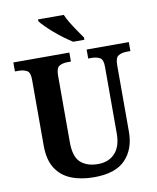

<svg xmlns="http://www.w3.org/2000/svg" viewBox="-100 -1008 897 1094"><g transform="rotate(-10 349.0 -460.5)"><path d="M356 10Q280 10 223 -13Q166 -36 134.5 -86Q103 -136 103 -218V-601Q103 -641 83.5 -651.5Q64 -662 36 -662H15V-714H339V-662H319Q291 -662 272 -651Q253 -640 253 -597V-210Q253 -126 290 -93Q327 -60 391 -60Q452 -60 488.5 -99Q525 -138 525 -213V-601Q525 -641 506 -651.5Q487 -662 459 -662H439V-714H683V-662H662Q634 -662 614.5 -651Q595 -640 595 -597V-211Q595 -111 537.5 -50.5Q480 10 356 10ZM371 -771Q349 -785 322.5 -804.5Q296 -824 270.5 -846Q245 -868 225 -888Q205 -908 196 -921V-931H345Q354 -909 370.5 -882Q387 -855 405 -829Q423 -803 436 -784V-771Z"/></g></svg>

Font: Noto Serif Khmer SemiCondensed
Style: Bold
Weight: 700
Width: 4
Designer: Danh Hong and the Monotype Design Team
Foundry: Monotype Imaging Inc.
Version: Version 2.004; ttfautohint (v1.8.4.7-5d5b)